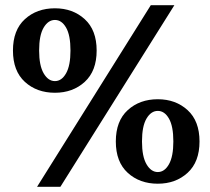

<svg xmlns="http://www.w3.org/2000/svg" viewBox="-20 -703 810 741"><path d="M353 -508Q353 -429 307 -387Q261 -345 192 -345Q122 -345 76 -387Q30 -429 30 -508Q30 -587 76 -629Q122 -671 192 -671Q261 -671 307 -629Q353 -587 353 -508ZM131 -508Q131 -450 148.5 -420Q166 -390 192 -390Q218 -390 235 -420Q252 -450 252 -508Q252 -567 235 -596.5Q218 -626 192 -626Q166 -626 148.5 -596.5Q131 -567 131 -508ZM653 -683 213 18H123L562 -683ZM750 -157Q750 -78 704 -36Q658 6 589 6Q519 6 473 -36Q427 -78 427 -157Q427 -236 473 -278Q519 -320 589 -320Q658 -320 704 -278Q750 -236 750 -157ZM528 -157Q528 -99 545.5 -69Q563 -39 589 -39Q615 -39 632 -69Q649 -99 649 -157Q649 -216 632 -245.5Q615 -275 589 -275Q563 -275 545.5 -245.5Q528 -216 528 -157Z"/></svg>

Font: Ruwudu
Style: Bold
Weight: 700
Designer: Becca Hirsbrunner Spalinger
Foundry: SIL International
Version: Version 3.000